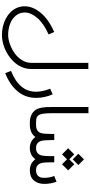

<svg xmlns="http://www.w3.org/2000/svg" viewBox="496 -1131 918 1950"><g transform="rotate(90 955.0 -156.0)"><path d="M618.2 -594.2H680.7V-12.2Q680.7 38.1 659.7 84.7Q638.7 131.3 603.5 166.7Q568.4 202.1 523.7 228.8Q479 255.4 430.2 269.3Q381.3 283.2 335 283.2Q291.5 283.2 249.8 273.7Q208 264.2 170.7 244.6Q133.3 225.1 105.2 198Q77.1 170.9 60.5 133.3Q43.9 95.7 43.9 52.2Q43.9 -30.8 109.9 -110.4Q175.8 -189.9 304.2 -248L330.1 -190.9Q214.8 -138.7 160.9 -74.2Q106.9 -9.8 106.9 52.2Q106.9 104 139.2 142.8Q171.4 181.6 222.7 200.9Q273.9 220.2 335 220.2Q378.4 220.2 427.5 202.6Q476.6 185.1 519.3 155.3Q562 125.5 590.1 80.8Q618.2 36.1 618.2 -12.2Z M938.5 -231.9Q974.1 -148.9 974.1 -65.4Q974.1 44.4 907.5 124.3Q840.8 204.1 722.7 250L700.2 190.9Q911.6 107.4 911.6 -63.5Q911.6 -127.9 880.9 -207Z M1225.6 -63H1232.4V0H1225.6Q1174.3 0 1138.4 -20.3Q1102.5 -40.5 1086.9 -75.2Q1077.6 -95.7 1073 -122.3Q1068.4 -148.9 1067.6 -168Q1066.9 -187 1066.9 -219.2V-595.2H1129.9V-219.2Q1129.9 -132.3 1144 -101.1Q1153.3 -80.6 1169.9 -71.8Q1186.5 -63 1225.6 -63Z M1485.8 -389.2 1547.9 -451.2 1598.1 -400.9 1648.4 -451.2 1710.4 -389.2 1648.4 -327.1 1598.1 -377.4 1547.9 -327.1ZM1655.8 -492.7 1598.6 -435.5 1541.5 -492.7 1598.6 -549.8ZM1710 0Q1638.2 0 1597.2 -56.2Q1556.2 0 1484.4 0Q1412.6 0 1371.6 -56.2Q1330.1 0 1245.1 0H1218.8V-63H1245.1Q1283.2 -63 1303.2 -75.4Q1323.2 -87.9 1331.5 -113.3Q1340.3 -140.6 1340.3 -216.8V-248H1402.8V-216.8Q1402.8 -140.6 1411.6 -113.3Q1428.2 -63 1484.4 -63Q1540.5 -63 1557.1 -113.3Q1565.9 -140.6 1565.9 -216.8V-248H1628.4V-216.8Q1628.4 -140.6 1637.2 -113.3Q1653.8 -63 1709 -63Q1747.1 -63 1766.6 -84Q1786.1 -105 1786.1 -143.1Q1786.1 -203.1 1767.1 -248L1825.7 -271Q1847.7 -212.4 1847.7 -147Q1847.7 -80.6 1812 -40.3Q1776.4 0 1710 0Z"/></g></svg>

Font: Estedad
Style: regular
Weight: 400
Version: Version 0.7(Beta10)